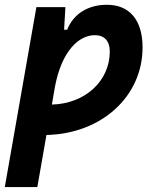

<svg xmlns="http://www.w3.org/2000/svg" viewBox="-31 -547 637 792"><path d="M123 224.6 160.6 9.8C387.7 4.9 557.1 -148.9 557.1 -351.6C557.1 -463.9 503.4 -527.3 410.2 -527.3C332.5 -527.3 272 -490.2 246.1 -424.3H233.4L238.8 -517.6H119.1L-11.2 224.6ZM183.1 -115.7 195.8 -189.9C224.1 -338.4 294.9 -401.9 360.4 -401.9C399.4 -401.9 421.9 -377.9 421.9 -335C421.9 -212.4 319.8 -119.1 183.1 -115.7Z"/></svg>

Font: Cascadia Mono NF
Style: Bold Italic
Weight: 700
Italic angle: -10°
Monospace: yes
Designer: Aaron Bell
Foundry: Saja Typeworks
Version: Version 2404.023